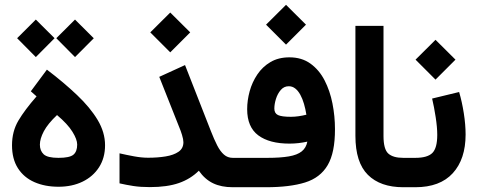

<svg xmlns="http://www.w3.org/2000/svg" viewBox="-20 -784 2000 804"><path d="M218.8 -302.2Q263.5 -264.4 283.3 -232.3Q303.2 -200.3 303.2 -178.7Q303.2 -149.6 287.5 -136.3Q271.9 -123 224.6 -123Q178.7 -123 162.8 -138Q147 -153 147 -178.2Q147 -202.9 163.6 -234.4Q180.3 -265.8 218.8 -302.2ZM176.4 -492.4 109.1 -401.7 133.1 -380.4Q83.7 -324 57 -278.9Q30.3 -233.8 30.3 -175.8Q30.3 -118.3 55.1 -79.5Q79.9 -40.8 123.9 -21.4Q168 -2 225.1 -2Q281.8 -2 325.7 -23.3Q369.6 -44.6 394.8 -83.7Q419.9 -122.9 419.9 -175.8Q419.9 -230 388.7 -282Q357.4 -334.1 302.4 -386.2Q247.5 -438.4 176.4 -492.4ZM215.8 -624 294.1 -545 372.7 -623.7 294.1 -702.1ZM51.7 -624 130 -545 208.5 -624 130 -702.1Z M609.3 -648.4 692.9 -564.8 776.5 -648.4 692.9 -731.5ZM480.5 -141.9V-16.2Q508.9 -9.7 538.5 -5.1Q568.1 -0.5 607.4 -0.5Q680.2 -0.5 729 -17.5Q777.8 -34.5 812.6 -69.1Q838 -32.9 872.4 -16.5Q906.7 0 954.6 0H975.1V-123H954.6Q933.3 -123 917.8 -136.6Q902.2 -150.2 889.4 -175.3Q876.6 -200.4 863.1 -235L754.8 -511.5L646.9 -462.2L731.6 -248.6Q736.3 -238 742.2 -219Q748 -200.1 748 -188.5Q748 -162.5 727.6 -148.5Q707.2 -134.5 673.7 -129Q640.1 -123.5 600.1 -123.5Q573.2 -123.5 541.6 -129.3Q509.9 -135.1 480.5 -141.9Z M1094.1 -680.7 1177.7 -597.1 1261.3 -680.7 1177.7 -763.8ZM1263 -303.7Q1247 -299.7 1230.5 -297.3Q1214.1 -294.9 1198 -294.9Q1159.5 -294.9 1144.1 -302.2Q1128.8 -309.6 1128.8 -329.1Q1128.8 -348.2 1135.6 -370Q1142.4 -391.8 1155.8 -407.3Q1169.2 -422.9 1189.2 -422.9Q1204.4 -422.9 1216.5 -413.3Q1228.5 -403.8 1237.6 -387.2Q1246.7 -370.6 1252.9 -349.2Q1259.2 -327.7 1263 -303.7ZM1267 -190.9Q1262.1 -165 1243.4 -150Q1224.7 -135.1 1189.6 -129.1Q1154.4 -123 1100.1 -123H955.6V0H1094.7Q1193.7 0 1257.5 -19.9Q1321.3 -39.8 1352.1 -92.4Q1383 -144.9 1382.7 -243.2Q1382.7 -297.4 1372.2 -350.6Q1361.7 -403.9 1339.1 -447.7Q1316.4 -491.5 1279.9 -517.7Q1243.5 -543.9 1192 -543.9Q1146.1 -543.9 1112.7 -524.2Q1079.3 -504.5 1057.6 -472.2Q1035.8 -439.8 1025.4 -401.7Q1015 -363.5 1015 -326.9Q1015 -251.9 1061.6 -217.2Q1108.2 -182.6 1192 -182.6Q1211.9 -182.6 1230.4 -184.8Q1248.9 -187 1267 -190.9Z M1680.7 0V-123H1668.5Q1626 -123 1606 -141Q1585.9 -159 1585.9 -214.8V-675.8H1468.3V-215.3Q1468.3 -103.8 1520.5 -51.9Q1572.7 0 1668.5 0Z M1929.7 -220.7Q1929.7 -261.9 1922.2 -309.8Q1914.7 -357.7 1902.6 -398.7L1789.5 -371.3Q1797.8 -336.3 1804.4 -293.5Q1811 -250.7 1811 -219.2Q1811 -163.9 1790.5 -143.5Q1770 -123 1719.2 -123H1660.8V0H1719.2Q1822.5 0 1876.1 -58.8Q1929.7 -117.6 1929.7 -220.7ZM1720.1 -534.2 1803.7 -450.6 1887.3 -534.2 1803.7 -617.3Z"/></svg>

Font: Vazir Variable Regular
Style: Regular
Weight: 400
Designer: Saber Rastikerdar
Foundry: Saber Rastikerdar
Version: Version 30.1.0